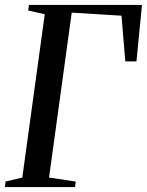

<svg xmlns="http://www.w3.org/2000/svg" viewBox="-23 -763 599 783"><path d="M-3 0 -0.5 -22.5 68 -39 159.5 -705 92 -720 95 -743H556L533.5 -512.5H488L472.5 -699L269.5 -711.5L177 -39L286 -22.5L283 0Z"/></svg>

Font: Merriweather 120pt
Style: Italic
Weight: 400
Italic angle: -7.8°
Version: Version 2.101